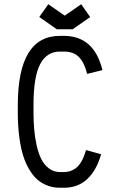

<svg xmlns="http://www.w3.org/2000/svg" viewBox="-20 -863 565 895"><path d="M281.7 -790 358.4 -843.3 400.4 -783.7 318.8 -726.6H244.6L163.1 -783.7L205.1 -843.3ZM277.3 12.2H259.8Q241.2 12.2 223.9 8.8Q206.5 5.4 186.3 -4.6Q166 -14.6 149.2 -30.5Q132.3 -46.4 116 -73.7Q99.6 -101.1 88.1 -137Q76.7 -172.9 69.8 -224.9Q63 -276.9 63 -339.8V-372.6Q63 -695.8 259.3 -695.8H277.3Q418.9 -695.8 457.5 -536.1L386.2 -518.6Q373.5 -570.3 348.6 -596.4Q323.7 -622.6 277.3 -622.6H259.3Q198.2 -622.6 167.2 -564Q136.2 -505.4 136.2 -372.6V-339.8Q136.2 -298.3 139.2 -262Q142.1 -225.6 150.4 -187.5Q158.7 -149.4 171.9 -122.6Q185.1 -95.7 207.5 -78.4Q230 -61 259.8 -61H277.3Q292 -61 304.2 -64.5Q316.4 -67.9 331.3 -77.6Q346.2 -87.4 358.9 -109.1Q371.6 -130.9 380.9 -163.6L451.2 -144Q431.2 -71.3 387.9 -29.5Q344.7 12.2 277.3 12.2Z"/></svg>

Font: Anka/Coder Condensed
Style: Regular
Weight: 400
Width: 4
Monospace: yes
Version: Version 1.100